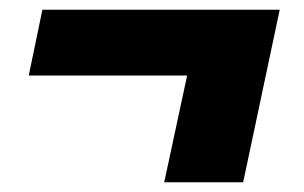

<svg xmlns="http://www.w3.org/2000/svg" viewBox="-20 -374 623 394"><path d="M67 -354H554L479 0H317L364 -219H39Z"/></svg>

Font: Red Hat Text
Style: Bold Italic
Weight: 700
Italic angle: -12°
Designer: Pentagram / MCKL
Foundry: Pentagram / MCKL
Version: Version 1.003; Red Hat Text Bold Italic